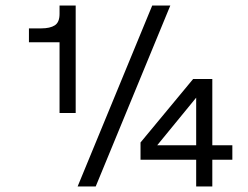

<svg xmlns="http://www.w3.org/2000/svg" viewBox="-20 -670 890 690"><path d="M194 -650H252V-264H194V-518H84V-568H128Q160 -568 177 -579Q194 -590 194 -620ZM527 -650H592L324 0H259ZM743 -96V0H685V-96H485V-158L674 -386H743V-148H815V-96ZM685 -148V-319L545 -148Z"/></svg>

Font: Overused Grotesk Book
Style: Regular
Weight: 350
Version: Version 0.003